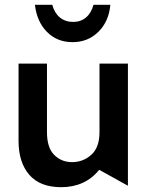

<svg xmlns="http://www.w3.org/2000/svg" viewBox="-20 -767 607 797"><path d="M234 10Q333 10 392 -62L511 4V-503H393V-218Q393 -155 359 -124.5Q325 -94 279 -94Q235 -94 205 -124Q175 -154 175 -218V-503H57V-182Q57 -93 101.5 -41.5Q146 10 234 10ZM284 -676Q251 -676 228.5 -694.5Q206 -713 197 -747H125Q133 -677 175 -634.5Q217 -592 281 -592Q345 -592 388.5 -635Q432 -678 438 -747H368Q359 -713 337 -694.5Q315 -676 284 -676Z"/></svg>

Font: Geom Medium
Style: Bold
Weight: 500
Version: Version 1.102